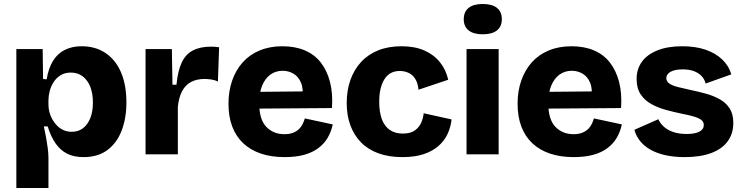

<svg xmlns="http://www.w3.org/2000/svg" viewBox="-20 -774 3725 963"><path d="M62 169V-258V-528H194L196 -378L214 -376Q223 -432 246 -469Q269 -506 305.5 -524Q342 -542 389 -542Q459 -542 509.5 -508Q560 -474 587 -411Q614 -348 614 -260Q614 -182 590.5 -120Q567 -58 519.5 -22Q472 14 399 14Q350 14 316 -3.5Q282 -21 258.5 -55Q235 -89 219 -140H200Q206 -113 211 -85Q216 -57 219.5 -31Q223 -5 223 19V169ZM340 -113Q373 -113 396.5 -131Q420 -149 433 -182Q446 -215 446 -259Q446 -306 432.5 -339.5Q419 -373 394 -391.5Q369 -410 336 -410Q305 -410 283.5 -396.5Q262 -383 248.5 -361.5Q235 -340 229 -316Q223 -292 223 -271V-249Q223 -230 228 -211Q233 -192 243 -174.5Q253 -157 267 -143Q281 -129 299.5 -121Q318 -113 340 -113Z M710 0V-245V-528H842L845 -349H865Q872 -419 891.5 -460.5Q911 -502 947.5 -521Q984 -540 1038 -540Q1046 -540 1056 -539.5Q1066 -539 1079 -537L1073 -365Q1057 -373 1038.5 -375.5Q1020 -378 1006 -378Q967 -378 938.5 -363Q910 -348 893.5 -317Q877 -286 872 -239V0Z M1407 14Q1341 14 1289 -3.5Q1237 -21 1200.5 -55Q1164 -89 1145 -139Q1126 -189 1126 -254Q1126 -317 1144.5 -370Q1163 -423 1197.5 -461.5Q1232 -500 1282.5 -521Q1333 -542 1396 -542Q1460 -542 1508.5 -521.5Q1557 -501 1588.5 -461Q1620 -421 1635 -363.5Q1650 -306 1645 -232L1232 -229V-313L1553 -316L1496 -277Q1503 -327 1490 -358.5Q1477 -390 1452 -404.5Q1427 -419 1398 -419Q1363 -419 1336.5 -400Q1310 -381 1295 -345Q1280 -309 1280 -257Q1280 -175 1315.5 -138Q1351 -101 1406 -101Q1433 -101 1451 -108.5Q1469 -116 1480.5 -127.5Q1492 -139 1498.5 -153Q1505 -167 1509 -180L1649 -150Q1641 -113 1623.5 -83Q1606 -53 1576.5 -31Q1547 -9 1505.5 2.5Q1464 14 1407 14Z M1998 14Q1930 14 1878 -5Q1826 -24 1791 -59.5Q1756 -95 1737.5 -145Q1719 -195 1719 -257Q1719 -321 1737.5 -373Q1756 -425 1791 -463Q1826 -501 1877 -521.5Q1928 -542 1994 -542Q2060 -542 2108 -521Q2156 -500 2186.5 -462Q2217 -424 2228 -374L2079 -324Q2076 -357 2063 -378Q2050 -399 2029.5 -408.5Q2009 -418 1985 -418Q1960 -418 1941 -408Q1922 -398 1909 -378Q1896 -358 1889 -329.5Q1882 -301 1882 -264Q1882 -211 1895.5 -175.5Q1909 -140 1935.5 -122Q1962 -104 2000 -104Q2039 -104 2061 -120Q2083 -136 2093 -159.5Q2103 -183 2105 -206L2245 -175Q2241 -138 2225.5 -103.5Q2210 -69 2180 -42.5Q2150 -16 2105.5 -1Q2061 14 1998 14Z M2320 0V-528H2481V0ZM2401 -602Q2355 -602 2330.5 -621.5Q2306 -641 2306 -677Q2306 -715 2330.5 -734.5Q2355 -754 2401 -754Q2448 -754 2472.5 -734.5Q2497 -715 2497 -678Q2497 -641 2472.5 -621.5Q2448 -602 2401 -602Z M2857 14Q2791 14 2739 -3.5Q2687 -21 2650.5 -55Q2614 -89 2595 -139Q2576 -189 2576 -254Q2576 -317 2594.5 -370Q2613 -423 2647.5 -461.5Q2682 -500 2732.5 -521Q2783 -542 2846 -542Q2910 -542 2958.5 -521.5Q3007 -501 3038.5 -461Q3070 -421 3085 -363.5Q3100 -306 3095 -232L2682 -229V-313L3003 -316L2946 -277Q2953 -327 2940 -358.5Q2927 -390 2902 -404.5Q2877 -419 2848 -419Q2813 -419 2786.5 -400Q2760 -381 2745 -345Q2730 -309 2730 -257Q2730 -175 2765.5 -138Q2801 -101 2856 -101Q2883 -101 2901 -108.5Q2919 -116 2930.5 -127.5Q2942 -139 2948.5 -153Q2955 -167 2959 -180L3099 -150Q3091 -113 3073.5 -83Q3056 -53 3026.5 -31Q2997 -9 2955.5 2.5Q2914 14 2857 14Z M3414 14Q3361 14 3318 4.5Q3275 -5 3243 -23Q3211 -41 3190.5 -66.5Q3170 -92 3162 -123L3282 -176Q3289 -159 3306.5 -141.5Q3324 -124 3353.5 -113Q3383 -102 3425 -102Q3465 -102 3487.5 -113.5Q3510 -125 3510 -147Q3510 -163 3497.5 -172.5Q3485 -182 3460 -189.5Q3435 -197 3398 -204Q3360 -212 3321 -222.5Q3282 -233 3248 -251.5Q3214 -270 3193.5 -300.5Q3173 -331 3173 -378Q3173 -427 3199 -463.5Q3225 -500 3276.5 -521Q3328 -542 3402 -542Q3468 -542 3518 -525Q3568 -508 3601.5 -476.5Q3635 -445 3648 -401L3519 -355Q3514 -377 3498.5 -393Q3483 -409 3459.5 -417.5Q3436 -426 3404 -426Q3365 -426 3343.5 -414Q3322 -402 3322 -382Q3322 -366 3336.5 -355.5Q3351 -345 3378 -338Q3405 -331 3442 -323Q3481 -315 3519.5 -304.5Q3558 -294 3589.5 -276.5Q3621 -259 3639.5 -230.5Q3658 -202 3658 -157Q3658 -104 3630 -65.5Q3602 -27 3547.5 -6.5Q3493 14 3414 14Z"/></svg>

Font: Bricolage Grotesque 96pt ExtraBold ExtraBold
Style: Regular
Weight: 800
Version: Version 1.001;gftools[0.9.33.dev8+g029e19f]